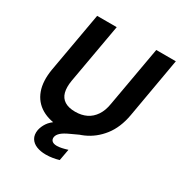

<svg xmlns="http://www.w3.org/2000/svg" viewBox="-206 -843 1117 1190"><g transform="rotate(30 352.5 -248.0)"><path d="M296 12Q211 12 154 -21.5Q97 -55 74 -118Q51 -181 66 -271L142 -700H282L206 -271Q198 -222 207 -187.5Q216 -153 244.5 -135Q273 -117 320 -117Q366 -117 400.5 -134Q435 -151 458 -185.5Q481 -220 489 -271L565 -700H705L630 -271Q613 -175 563.5 -112Q514 -49 444.5 -18.5Q375 12 296 12ZM295 204Q258 204 229 192.5Q200 181 185.5 157Q171 133 177 97Q183 69 200 43.5Q217 18 253.5 -6Q290 -30 350 -54L398 -73L417 -8L363 17Q323 35 305.5 51Q288 67 285 84Q282 102 293 112.5Q304 123 328 123Q343 123 362 119Q381 115 403 108L388 190Q368 196 344 200Q320 204 295 204Z"/></g></svg>

Font: DM Sans ExtraBold
Style: Italic
Weight: 800
Italic angle: -10°
Designer: Colophon Foundry, Jonny Pinhorn
Foundry: Colophon Foundry
Version: Version 4.004;gftools[0.9.30]